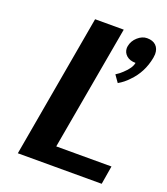

<svg xmlns="http://www.w3.org/2000/svg" viewBox="-130 -791 765 882"><g transform="rotate(20 252.5 -350.0)"><path d="M60 0 183 -700H323L215 -90H485L470 0ZM357 -494Q376 -506 388 -518Q422 -549 426 -575Q398 -575 381.5 -589.5Q365 -604 365 -626L366 -635Q371 -662 392.5 -681Q414 -700 438 -700Q466 -700 481.5 -685Q497 -670 497 -643Q497 -637 495 -625Q481 -550 430 -499Q409 -476 381 -460Z"/></g></svg>

Font: Scada
Style: Bold Italic
Weight: 700
Italic angle: -10°
Version: Version 4.000